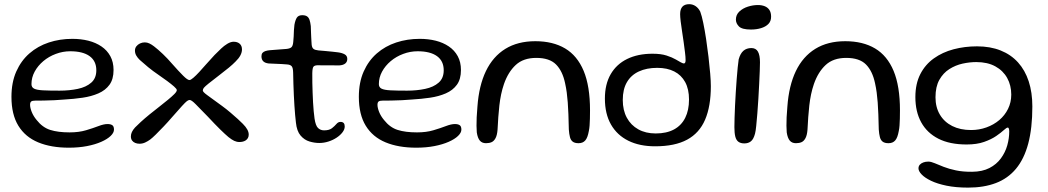

<svg xmlns="http://www.w3.org/2000/svg" viewBox="-20 -658 4898 897"><path d="M301.5 32Q218.5 32 158.2 7Q98 -18 65.8 -70.5Q33.5 -123 33.5 -205.5Q33.5 -273 56 -323.8Q78.5 -374.5 117.5 -408.5Q156.5 -442.5 208 -459.5Q259.5 -476.5 318 -476.5Q358 -476.5 392.8 -467.8Q427.5 -459 454 -441Q480.5 -423 495.5 -395.5Q510.5 -368 510.5 -331Q510.5 -288 491.5 -262Q472.5 -236 439.8 -221.8Q407 -207.5 366 -201.5Q325 -195.5 281 -193Q261 -191 234 -189.8Q207 -188.5 182.8 -188.2Q158.5 -188 146 -188Q131 -188 125.8 -183.8Q120.5 -179.5 120.5 -168.5Q120.5 -154.5 128.2 -135Q136 -115.5 151 -97.5Q178.5 -62.5 214.8 -51Q251 -39.5 305 -39.5Q348.5 -39.5 382 -49.5Q415.5 -59.5 440.2 -69Q465 -78.5 482.5 -78.5Q496.5 -78.5 504.5 -73.2Q512.5 -68 512.5 -52.5Q512.5 -38 497 -23Q481.5 -8 453.2 4.5Q425 17 386.5 24.5Q348 32 301.5 32ZM258.5 -234.5Q304.5 -234.5 343.5 -242.8Q382.5 -251 406.2 -271.8Q430 -292.5 430 -329.5Q430 -373 398.5 -395.8Q367 -418.5 308 -418.5Q273.5 -418.5 240.8 -406.2Q208 -394 182.5 -372.5Q157 -351 142 -323.5Q127 -296 127 -265Q127 -250 139.5 -243.8Q152 -237.5 180.8 -236Q209.5 -234.5 258.5 -234.5Z M632 13.5Q621 13.5 611.8 9.8Q602.5 6 597 -1.5Q591.5 -9 591.5 -21Q591.5 -31 596.2 -41.2Q601 -51.5 611 -62.5Q619.5 -71.5 637.5 -88Q655.5 -104.5 678.8 -123.5Q702 -142.5 725.5 -160.5Q746.5 -177 764.8 -192Q783 -207 794.5 -218.5Q806 -230 806 -237Q806 -242.5 793.2 -253.8Q780.5 -265 761 -279.5Q741.5 -294 719.5 -309Q695 -325.5 672.2 -344.2Q649.5 -363 633 -378Q623 -387.5 616.8 -398.2Q610.5 -409 610.5 -421.5Q610.5 -433 617 -441.5Q623.5 -450 634 -455Q644.5 -460 656.5 -460Q667.5 -460 678 -455Q688.5 -450 699.5 -441.5Q718.5 -427 741 -405.5Q763.5 -384 784 -360Q814.5 -325.5 835.2 -304.8Q856 -284 865 -284Q871 -284 883.2 -294.5Q895.5 -305 911 -321.8Q926.5 -338.5 942 -356.5Q966.5 -384.5 982.2 -400.8Q998 -417 1013.5 -431.5Q1026.5 -444 1042.2 -453.5Q1058 -463 1071.5 -463Q1089.5 -463 1100 -453.5Q1110.5 -444 1110.5 -427Q1110.5 -413.5 1103 -399.2Q1095.5 -385 1080.5 -370.5Q1068 -357.5 1049 -341.8Q1030 -326 1005.5 -307.5Q971 -281 954.5 -267.8Q938 -254.5 932.8 -248.2Q927.5 -242 927.5 -235Q927.5 -228.5 948.2 -213.5Q969 -198.5 1017.5 -163Q1037.5 -148.5 1056.5 -132.2Q1075.5 -116 1091 -102Q1106.5 -88 1114.5 -79.5Q1128.5 -65.5 1135.2 -53.2Q1142 -41 1142 -29Q1142 -20 1138.2 -13.2Q1134.5 -6.5 1128 -2.2Q1121.5 2 1113.8 3.8Q1106 5.5 1098.5 5.5Q1086 5.5 1074.2 0Q1062.5 -5.5 1047.5 -17.5Q1032 -30.5 1009 -53Q986 -75.5 950.5 -113.5Q913 -152 893.8 -171.5Q874.5 -191 866 -191Q860.5 -191 853.2 -185.5Q846 -180 830 -162.5Q814 -145 782.5 -109Q764.5 -88 744.5 -67Q724.5 -46 707.8 -29.5Q691 -13 681.5 -6Q670.5 2 658 7.8Q645.5 13.5 632 13.5Z M1471.5 10Q1449.5 10 1425.8 3Q1402 -4 1384.2 -24.8Q1366.5 -45.5 1362.5 -85.5Q1360.5 -101 1358.8 -121Q1357 -141 1355.5 -164.5Q1354 -188 1352.8 -213.2Q1351.5 -238.5 1350.8 -265.2Q1350 -292 1349.5 -319Q1349 -341.5 1342.5 -348.8Q1336 -356 1321 -357Q1311.5 -358 1295.8 -358.8Q1280 -359.5 1263.8 -360.2Q1247.5 -361 1235 -361.5Q1218 -363.5 1209.8 -371.8Q1201.5 -380 1201.5 -395Q1201.5 -405 1206.2 -410.8Q1211 -416.5 1220.2 -419.5Q1229.5 -422.5 1241.5 -423.5Q1269.5 -425.5 1287 -427Q1304.5 -428.5 1319.5 -429.5Q1336 -431.5 1342.2 -438Q1348.5 -444.5 1350 -462Q1351.5 -472.5 1352 -487.2Q1352.5 -502 1353.2 -516.8Q1354 -531.5 1355.5 -542Q1359.5 -564.5 1367 -575.8Q1374.5 -587 1392 -587Q1406.5 -587 1414.5 -581.5Q1422.5 -576 1426.2 -564.8Q1430 -553.5 1432 -536Q1432.5 -519.5 1433 -506.5Q1433.5 -493.5 1434 -483.5Q1434.5 -473.5 1435 -465.2Q1435.5 -457 1436 -449.5Q1437.5 -435 1444.8 -429.5Q1452 -424 1467.5 -422.5Q1481 -421.5 1498.8 -419.8Q1516.5 -418 1533 -416.5Q1549.5 -415 1559 -413.5Q1578 -411 1590.2 -404.2Q1602.5 -397.5 1602.5 -382.5Q1602.5 -369 1592.8 -361.2Q1583 -353.5 1565.5 -352.5Q1532 -352 1504.2 -352.8Q1476.5 -353.5 1462 -353Q1450 -352.5 1444.8 -346.8Q1439.5 -341 1439 -316Q1439 -294 1439.2 -271Q1439.5 -248 1440.5 -225Q1441.5 -202 1442.5 -180.2Q1443.5 -158.5 1445.5 -139Q1447.5 -119.5 1449.5 -104Q1454.5 -70.5 1466 -59.8Q1477.5 -49 1494 -49Q1518 -49 1530.8 -59Q1543.5 -69 1551.8 -78.8Q1560 -88.5 1570.5 -88.5Q1581 -88.5 1585.8 -83Q1590.5 -77.5 1590.5 -67Q1590.5 -53.5 1580 -39.8Q1569.5 -26 1552.5 -14.8Q1535.5 -3.5 1514.5 3.2Q1493.5 10 1471.5 10Z M1924.5 32Q1841.5 32 1781.2 7Q1721 -18 1688.8 -70.5Q1656.5 -123 1656.5 -205.5Q1656.5 -273 1679 -323.8Q1701.5 -374.5 1740.5 -408.5Q1779.5 -442.5 1831 -459.5Q1882.5 -476.5 1941 -476.5Q1981 -476.5 2015.8 -467.8Q2050.5 -459 2077 -441Q2103.5 -423 2118.5 -395.5Q2133.5 -368 2133.5 -331Q2133.5 -288 2114.5 -262Q2095.5 -236 2062.8 -221.8Q2030 -207.5 1989 -201.5Q1948 -195.5 1904 -193Q1884 -191 1857 -189.8Q1830 -188.5 1805.8 -188.2Q1781.5 -188 1769 -188Q1754 -188 1748.8 -183.8Q1743.5 -179.5 1743.5 -168.5Q1743.5 -154.5 1751.2 -135Q1759 -115.5 1774 -97.5Q1801.5 -62.5 1837.8 -51Q1874 -39.5 1928 -39.5Q1971.5 -39.5 2005 -49.5Q2038.5 -59.5 2063.2 -69Q2088 -78.5 2105.5 -78.5Q2119.5 -78.5 2127.5 -73.2Q2135.5 -68 2135.5 -52.5Q2135.5 -38 2120 -23Q2104.5 -8 2076.2 4.5Q2048 17 2009.5 24.5Q1971 32 1924.5 32ZM1881.5 -234.5Q1927.5 -234.5 1966.5 -242.8Q2005.5 -251 2029.2 -271.8Q2053 -292.5 2053 -329.5Q2053 -373 2021.5 -395.8Q1990 -418.5 1931 -418.5Q1896.5 -418.5 1863.8 -406.2Q1831 -394 1805.5 -372.5Q1780 -351 1765 -323.5Q1750 -296 1750 -265Q1750 -250 1762.5 -243.8Q1775 -237.5 1803.8 -236Q1832.5 -234.5 1881.5 -234.5Z M2250.5 11Q2232 11 2221.8 -1Q2211.5 -13 2207.5 -39.5Q2206.5 -53 2206.2 -70.5Q2206 -88 2207 -110.2Q2208 -132.5 2210.5 -160Q2217.5 -258 2250.2 -326Q2283 -394 2341 -429.8Q2399 -465.5 2481 -465.5Q2563 -465.5 2620 -431.8Q2677 -398 2706.8 -326.8Q2736.5 -255.5 2736.5 -142.5Q2736.5 -121.5 2736 -103.8Q2735.5 -86 2734.5 -71.8Q2733.5 -57.5 2731 -46Q2725.5 -14.5 2714.2 -1.8Q2703 11 2683 11Q2665.5 11 2656 4Q2646.5 -3 2642.8 -17.2Q2639 -31.5 2637.5 -53Q2636.5 -93.5 2635.5 -124.2Q2634.5 -155 2632.5 -179.5Q2630.5 -204 2627.8 -225.5Q2625 -247 2620 -269.5Q2608 -326.5 2577.5 -357Q2547 -387.5 2485.5 -387.5Q2425 -387.5 2389.5 -354.5Q2354 -321.5 2334.5 -265.5Q2326.5 -242 2321.2 -217Q2316 -192 2313 -165.5Q2310 -139 2308 -110.8Q2306 -82.5 2304.5 -52Q2302.5 -26.5 2295.2 -12.8Q2288 1 2277 6Q2266 11 2250.5 11Z M3040.5 25.5Q2968 25.5 2915.5 -0.5Q2863 -26.5 2834.5 -76.2Q2806 -126 2806 -197.5Q2806 -264.5 2833 -311.2Q2860 -358 2910 -382.5Q2960 -407 3028.5 -407Q3068 -407 3094.2 -398.5Q3120.5 -390 3137.5 -380Q3150 -372.5 3160.2 -367Q3170.5 -361.5 3175 -361.5Q3183 -361.5 3183 -377Q3183 -391.5 3180.2 -413.5Q3177.5 -435.5 3174 -461Q3170.5 -486.5 3166.5 -511.8Q3162.5 -537 3160 -558.2Q3157.5 -579.5 3157.5 -592Q3157.5 -638.5 3200 -638.5Q3216 -638.5 3229.5 -629.5Q3243 -620.5 3251.5 -603.5Q3258.5 -585 3265.5 -551.2Q3272.5 -517.5 3278.8 -476Q3285 -434.5 3290 -392.5Q3295 -350.5 3298 -314.2Q3301 -278 3301 -255.5Q3301 -161.5 3274.2 -99Q3247.5 -36.5 3190.2 -5.5Q3133 25.5 3040.5 25.5ZM3043.5 -34.5Q3094 -34.5 3128.8 -53.2Q3163.5 -72 3181.2 -107.5Q3199 -143 3199 -193Q3199 -241.5 3181 -274.5Q3163 -307.5 3130 -324.2Q3097 -341 3050.5 -341Q3001 -341 2964.8 -324.2Q2928.5 -307.5 2909 -274.2Q2889.5 -241 2889.5 -191Q2889.5 -143 2908.5 -108Q2927.5 -73 2962 -53.8Q2996.5 -34.5 3043.5 -34.5Z M3457.5 12Q3440.5 12 3430 4.5Q3419.5 -3 3415.2 -20Q3411 -37 3411 -64Q3411 -81.5 3411.8 -107.5Q3412.5 -133.5 3414 -164.5Q3415.5 -195.5 3417.5 -227.8Q3419.5 -260 3421.8 -289.8Q3424 -319.5 3426.5 -343.2Q3429 -367 3431 -380.5Q3438.5 -408 3453.2 -420.8Q3468 -433.5 3490.5 -433.5Q3511.5 -433.5 3521 -416.8Q3530.5 -400 3530.5 -367Q3530.5 -353 3529.5 -326.2Q3528.5 -299.5 3526.8 -265.8Q3525 -232 3523 -196.2Q3521 -160.5 3518.2 -127.8Q3515.5 -95 3513 -70Q3510.5 -45 3507.5 -34Q3500.5 -7.5 3488.2 2.2Q3476 12 3457.5 12ZM3488.5 -520Q3446.5 -520 3432.2 -534.5Q3418 -549 3418 -566.5Q3418 -589 3434.2 -604.2Q3450.5 -619.5 3474.2 -627Q3498 -634.5 3521 -634.5Q3538.5 -634.5 3552.5 -629Q3566.5 -623.5 3574.5 -611.5Q3582.5 -599.5 3582.5 -580Q3582.5 -559 3569.8 -546Q3557 -533 3535.5 -526.5Q3514 -520 3488.5 -520Z M3698.5 11Q3680 11 3669.8 -1Q3659.5 -13 3655.5 -39.5Q3654.5 -53 3654.2 -70.5Q3654 -88 3655 -110.2Q3656 -132.5 3658.5 -160Q3665.5 -258 3698.2 -326Q3731 -394 3789 -429.8Q3847 -465.5 3929 -465.5Q4011 -465.5 4068 -431.8Q4125 -398 4154.8 -326.8Q4184.5 -255.5 4184.5 -142.5Q4184.5 -121.5 4184 -103.8Q4183.5 -86 4182.5 -71.8Q4181.5 -57.5 4179 -46Q4173.5 -14.5 4162.2 -1.8Q4151 11 4131 11Q4113.5 11 4104 4Q4094.5 -3 4090.8 -17.2Q4087 -31.5 4085.5 -53Q4084.5 -93.5 4083.5 -124.2Q4082.5 -155 4080.5 -179.5Q4078.5 -204 4075.8 -225.5Q4073 -247 4068 -269.5Q4056 -326.5 4025.5 -357Q3995 -387.5 3933.5 -387.5Q3873 -387.5 3837.5 -354.5Q3802 -321.5 3782.5 -265.5Q3774.5 -242 3769.2 -217Q3764 -192 3761 -165.5Q3758 -139 3756 -110.8Q3754 -82.5 3752.5 -52Q3750.5 -26.5 3743.2 -12.8Q3736 1 3725 6Q3714 11 3698.5 11Z M4503 218.5Q4445.5 218.5 4402 209.5Q4358.5 200.5 4329.5 186.5Q4300.5 172.5 4285.8 157Q4271 141.5 4271 128.5Q4271 118.5 4277.2 111.5Q4283.5 104.5 4293.8 100.8Q4304 97 4317 97Q4329.5 97 4347 104.5Q4364.5 112 4388.8 121.5Q4413 131 4446 138Q4479 145 4522 144.5Q4569.5 144 4602.5 127Q4635.5 110 4656 82Q4676.5 54 4685.8 21.2Q4695 -11.5 4695 -44.5Q4695 -50 4694.2 -53.8Q4693.5 -57.5 4692 -59.8Q4690.5 -62 4688 -62Q4682.5 -62 4669.5 -50Q4656.5 -38 4634 -22.5Q4611.5 -7 4577.5 5Q4543.5 17 4496 17Q4417 17 4364 -10Q4311 -37 4283.8 -86.5Q4256.5 -136 4256.5 -204.5Q4256.5 -266.5 4279.5 -311.5Q4302.5 -356.5 4342.8 -385.2Q4383 -414 4435 -427.8Q4487 -441.5 4544.5 -441.5Q4606.5 -441.5 4654.8 -422.2Q4703 -403 4736 -366.5Q4769 -330 4786 -278Q4803 -226 4803 -160.5Q4803 -59.5 4783.8 12.8Q4764.5 85 4726.5 130.5Q4688.5 176 4632.5 197.2Q4576.5 218.5 4503 218.5ZM4517 -50.5Q4554.5 -50.5 4588.5 -62.8Q4622.5 -75 4648.5 -97Q4674.5 -119 4689.5 -149.5Q4704.5 -180 4704.5 -216Q4704.5 -259 4685.5 -293.5Q4666.5 -328 4630 -348Q4593.5 -368 4541 -368Q4510.5 -368 4477.2 -360.8Q4444 -353.5 4415.2 -335.2Q4386.5 -317 4368.5 -285Q4350.5 -253 4350.5 -203.5Q4350.5 -157 4371 -122.5Q4391.5 -88 4428.8 -69.2Q4466 -50.5 4517 -50.5Z"/></svg>

Font: Gluten Light
Style: Regular
Weight: 300
Designer: Tyler Finck
Foundry: Etcetera Type Company
Version: Version 1.300